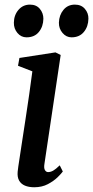

<svg xmlns="http://www.w3.org/2000/svg" viewBox="-20 -780 393 810"><path d="M124.5 10Q101.5 10 85 3Q68.5 -4 60.5 -18.5Q52.5 -33 54.5 -55.5Q56.5 -74.5 61.8 -107.8Q67 -141 73.5 -184.8Q80 -228.5 87.8 -278Q95.5 -327.5 102.8 -378.8Q110 -430 116.5 -479L56 -502.5L62 -535.5L214 -559L236 -548L167.5 -89Q164.5 -71 169.5 -62.5Q174.5 -54 183 -54Q193.5 -54 204.5 -60.2Q215.5 -66.5 232 -82.5L245 -56.5Q239 -48 223 -32.2Q207 -16.5 182 -3.2Q157 10 124.5 10ZM92 -622.5Q69 -622.5 53.5 -641Q38 -659.5 38.5 -684.5Q39 -716.5 58 -738.5Q77 -760.5 106.5 -760.5Q133.5 -760.5 148.2 -742.5Q163 -724.5 163 -701Q162.5 -668 144 -645.2Q125.5 -622.5 92 -622.5ZM282 -622.5Q259.5 -622.5 243.8 -641Q228 -659.5 228.5 -684.5Q229.5 -716.5 247.8 -738.5Q266 -760.5 296 -760.5Q323 -760.5 338.2 -742.5Q353.5 -724.5 353 -701Q352.5 -668 333.8 -645.2Q315 -622.5 282 -622.5Z"/></svg>

Font: Merriweather 36pt Medium
Style: Italic
Weight: 500
Italic angle: -7.8°
Version: Version 2.101